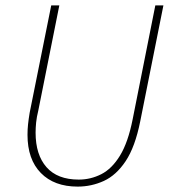

<svg xmlns="http://www.w3.org/2000/svg" viewBox="-20 -680 634 712"><path d="M268 12Q181 12 131.5 -38.5Q82 -89 82 -180Q82 -200 84 -219Q86 -238 90 -262L170 -660H200L122 -270Q116 -246 114 -226Q112 -206 112 -188Q112 -106 152.5 -60Q193 -14 272 -14Q316 -14 355.5 -34Q395 -54 425 -103Q455 -152 472 -238L556 -660H586L500 -230Q481 -135 446 -82.5Q411 -30 365 -9Q319 12 268 12Z"/></svg>

Font: Source Sans Variable
Style: Italic
Weight: 200
Italic angle: -11°
Designer: Paul D. Hunt
Foundry: Adobe Systems Incorporated
Version: Version 3.006;hotconv 1.0.111;makeotfexe 2.5.65597